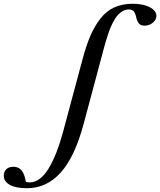

<svg xmlns="http://www.w3.org/2000/svg" viewBox="-295 -745 849 1018"><path d="M-151.9 252.9Q-211.4 252.9 -243.2 235.1Q-274.9 217.3 -274.9 186.5Q-274.9 165.5 -261.5 152.3Q-248 139.2 -224.1 139.2Q-196.8 139.2 -180.9 158Q-165 176.8 -157.7 219.2Q-148.9 222.2 -137.7 222.2Q-109.4 222.2 -83 201.9Q-56.6 181.6 -34.9 144.5Q-13.2 107.4 4.9 61Q22.9 14.6 38.6 -43L142.6 -430.7Q162.1 -503.9 184.1 -554.9Q206.1 -606 237.1 -646Q268.1 -686 310.5 -705.6Q353 -725.1 408.2 -725.1Q464.8 -725.1 499.5 -706.5Q534.2 -688 534.2 -661.1Q534.2 -640.6 515.4 -624.8Q496.6 -608.9 471.7 -608.9Q450.2 -608.9 440.7 -621.6Q431.2 -634.3 426.8 -654.8Q422.4 -674.8 414.1 -684.8Q405.8 -694.8 387.2 -694.8Q371.6 -694.8 357.4 -687Q343.3 -679.2 332.3 -668.2Q321.3 -657.2 310.5 -637.9Q299.8 -618.7 292.7 -602.8Q285.6 -586.9 277.6 -562Q269.5 -537.1 265.1 -522.5Q260.7 -507.8 254.4 -483.9L148.4 -87.9Q101.6 86.9 26.9 169.9Q-47.9 252.9 -151.9 252.9Z"/></svg>

Font: Elstob 14pt SemiBold
Style: Italic
Weight: 600
Italic angle: -20°
Designer: Peter S. Baker
Version: Version 1.015